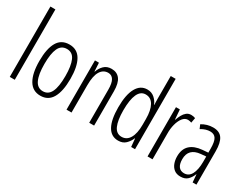

<svg xmlns="http://www.w3.org/2000/svg" viewBox="-76 -1273 2302 1796"><g transform="rotate(30 1075.0 -375.0)"><path d="M122 0H68V-760H122Z M569 -267Q569 -134 528 -62Q487 10 402 10Q318 10 275.5 -62.5Q233 -135 233 -268Q233 -401 274 -471.5Q315 -542 402 -542Q487 -542 528 -470.5Q569 -399 569 -267ZM288 -268Q288 -155 315.5 -96.5Q343 -38 402 -38Q460 -38 487.5 -94.5Q515 -151 515 -267Q515 -376 489 -435Q463 -494 402 -494Q341 -494 314.5 -436.5Q288 -379 288 -268Z M857 -542Q916 -542 947.5 -500Q979 -458 979 -370V0H926V-357Q926 -428 906 -461Q886 -494 848 -494Q795 -494 765 -445.5Q735 -397 735 -295V0H681V-532H724L729 -440H732Q746 -482 776.5 -512Q807 -542 857 -542Z M1242 10Q1166 10 1127.5 -59.5Q1089 -129 1089 -262Q1089 -398 1129 -470Q1169 -542 1243 -542Q1289 -542 1321 -514Q1353 -486 1367 -449H1370Q1369 -469 1368.5 -486Q1368 -503 1368 -520V-760H1421V0H1379L1371 -87H1368Q1352 -48 1322 -19Q1292 10 1242 10ZM1253 -37Q1308 -37 1338 -88.5Q1368 -140 1368 -233V-295Q1368 -390 1338.5 -442Q1309 -494 1253 -494Q1198 -494 1171 -434.5Q1144 -375 1144 -262Q1144 -153 1170 -95Q1196 -37 1253 -37Z M1717 -541Q1727 -541 1739 -539Q1751 -537 1762 -532L1752 -478Q1745 -481 1734.5 -483.5Q1724 -486 1714 -486Q1681 -486 1657.5 -456Q1634 -426 1621.5 -378.5Q1609 -331 1610 -279V0H1556V-532H1598L1606 -427H1609Q1619 -456 1633 -482Q1647 -508 1667.5 -524.5Q1688 -541 1717 -541Z M1954 -542Q2023 -542 2053.5 -497.5Q2084 -453 2084 -360V0H2043L2036 -84H2034Q2019 -44 1991.5 -17Q1964 10 1915 10Q1873 10 1846.5 -11Q1820 -32 1807.5 -66Q1795 -100 1795 -140Q1795 -219 1840.5 -261Q1886 -303 1970 -310L2031 -315V-358Q2031 -433 2011.5 -464.5Q1992 -496 1948 -496Q1927 -496 1902.5 -489Q1878 -482 1850 -465L1832 -507Q1889 -542 1954 -542ZM1976 -269Q1850 -257 1850 -141Q1850 -88 1870.5 -61Q1891 -34 1929 -34Q1981 -34 2006.5 -83.5Q2032 -133 2032 -216V-274Z"/></g></svg>

Font: Noto Sans Telugu ExtraCondensed Light
Style: Regular
Weight: 300
Width: 2
Designer: Jelle Bosma - Monotype Design Team
Foundry: Monotype Imaging Inc.
Version: Version 2.005; ttfautohint (v1.8.4.7-5d5b)